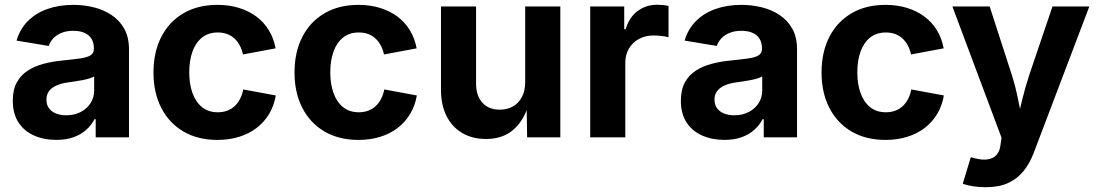

<svg xmlns="http://www.w3.org/2000/svg" viewBox="-20 -573 4580 801"><path d="M215 10.6Q162.9 10.6 121.7 -7.8Q80.6 -26.1 57 -62.4Q33.4 -98.7 33.4 -152.6Q33.4 -198.5 50.1 -229.1Q66.8 -259.7 95.8 -278.4Q124.9 -297.1 161.8 -306.8Q198.7 -316.6 239.2 -320.4Q286.5 -325.2 315.5 -329.4Q344.6 -333.6 358.1 -342.5Q371.7 -351.5 371.7 -369.2V-371.6Q371.7 -394.9 361.8 -411.1Q351.8 -427.3 332.8 -435.9Q313.7 -444.5 285.9 -444.5Q257.9 -444.5 237 -436Q216 -427.4 202.6 -413.2Q189.2 -399 183.3 -381.3L49 -403.6Q62.9 -451.3 95.6 -484.5Q128.4 -517.7 177 -535.2Q225.7 -552.7 286.4 -552.7Q330.3 -552.7 371.8 -542.3Q413.3 -531.9 446.3 -509.7Q479.3 -487.6 498.7 -452.4Q518.1 -417.2 518.1 -367.5V0H379.2V-75.8H374.4Q361.2 -50.4 339.2 -31Q317.3 -11.5 286.4 -0.4Q255.5 10.6 215 10.6ZM256.2 -92.1Q290.8 -92.1 317 -105.9Q343.1 -119.6 357.9 -143Q372.8 -166.4 372.8 -195.2V-254.2Q366.1 -249.7 353 -245.8Q340 -241.8 323.9 -238.7Q307.8 -235.6 292.1 -233.3Q276.5 -231 264.3 -229.3Q237.3 -225.7 216.8 -216.9Q196.4 -208.2 185 -193.6Q173.7 -179 173.7 -156.9Q173.7 -135.7 184.4 -121.3Q195.1 -106.9 213.6 -99.5Q232.2 -92.1 256.2 -92.1Z M887 10.7Q804.9 10.7 745 -24.6Q685.1 -59.9 652.7 -123.3Q620.3 -186.6 620.3 -270.6Q620.3 -355.2 652.7 -418.7Q685.1 -482.2 745 -517.4Q804.9 -552.7 887 -552.7Q935.8 -552.7 976.7 -540.1Q1017.7 -527.5 1049.4 -504Q1081.1 -480.5 1101.5 -446.9Q1122 -413.2 1129.8 -371.3L993.7 -345.8Q989.1 -367 979.9 -383.9Q970.8 -400.9 957.5 -412.9Q944.3 -424.9 927 -431.2Q909.6 -437.5 888.6 -437.5Q849.5 -437.5 823 -416.4Q796.5 -395.4 783 -357.9Q769.5 -320.5 769.5 -271.1Q769.5 -222.4 783 -184.8Q796.5 -147.3 823 -125.9Q849.5 -104.6 888.6 -104.6Q909.9 -104.6 927.4 -111.1Q945 -117.7 958.6 -130Q972.2 -142.4 981.3 -160.2Q990.5 -177.9 994.8 -199.9L1130.7 -174.7Q1123.1 -131.5 1102.6 -97.4Q1082 -63.3 1050.3 -39Q1018.6 -14.8 977.3 -2.1Q936 10.7 887 10.7Z M1475.4 10.7Q1393.3 10.7 1333.4 -24.6Q1273.5 -59.9 1241.1 -123.3Q1208.7 -186.6 1208.7 -270.6Q1208.7 -355.2 1241.1 -418.7Q1273.5 -482.2 1333.4 -517.4Q1393.3 -552.7 1475.4 -552.7Q1524.2 -552.7 1565.1 -540.1Q1606.1 -527.5 1637.8 -504Q1669.5 -480.5 1689.9 -446.9Q1710.4 -413.2 1718.2 -371.3L1582 -345.8Q1577.5 -367 1568.3 -383.9Q1559.2 -400.9 1545.9 -412.9Q1532.7 -424.9 1515.3 -431.2Q1498 -437.5 1477 -437.5Q1437.8 -437.5 1411.4 -416.4Q1384.9 -395.4 1371.4 -357.9Q1357.9 -320.5 1357.9 -271.1Q1357.9 -222.4 1371.4 -184.8Q1384.9 -147.3 1411.4 -125.9Q1437.8 -104.6 1477 -104.6Q1498.2 -104.6 1515.8 -111.1Q1533.3 -117.7 1546.9 -130Q1560.5 -142.4 1569.7 -160.2Q1578.9 -177.9 1583.2 -199.9L1719.1 -174.7Q1711.5 -131.5 1690.9 -97.4Q1670.4 -63.3 1638.7 -39Q1607 -14.8 1565.7 -2.1Q1524.4 10.7 1475.4 10.7Z M2007.7 6.8Q1951.2 6.8 1908.8 -17.8Q1866.4 -42.5 1843 -88.7Q1819.7 -134.9 1819.7 -198.7V-545.9H1966.1V-224.2Q1966.1 -173.3 1992.5 -144.4Q2018.8 -115.5 2065.1 -115.5Q2096.3 -115.5 2120.1 -129Q2143.8 -142.6 2157.4 -168.3Q2171 -194 2171 -229.8V-545.9H2317.6V0H2179.1L2177 -136.3H2185.6Q2163.9 -67.5 2119.9 -30.3Q2075.9 6.8 2007.7 6.8Z M2442.3 0V-545.9H2584.2V-450.8H2590Q2604.9 -501.3 2640.3 -527.2Q2675.7 -553.2 2721.6 -553.2Q2733 -553.2 2746 -551.9Q2759 -550.6 2769 -548.3V-417.5Q2759.2 -420.8 2740.6 -422.9Q2721.9 -425 2705.7 -425Q2672.1 -425 2645.5 -410.5Q2618.8 -396 2603.8 -370.3Q2588.7 -344.6 2588.7 -310.7V0Z M3002.1 10.6Q2950 10.6 2908.9 -7.8Q2867.7 -26.1 2844.1 -62.4Q2820.5 -98.7 2820.5 -152.6Q2820.5 -198.5 2837.2 -229.1Q2853.9 -259.7 2883 -278.4Q2912 -297.1 2948.9 -306.8Q2985.9 -316.6 3026.3 -320.4Q3073.6 -325.2 3102.6 -329.4Q3131.7 -333.6 3145.2 -342.5Q3158.8 -351.5 3158.8 -369.2V-371.6Q3158.8 -394.9 3148.9 -411.1Q3139 -427.3 3119.9 -435.9Q3100.8 -444.5 3073 -444.5Q3045 -444.5 3024.1 -436Q3003.1 -427.4 2989.7 -413.2Q2976.3 -399 2970.4 -381.3L2836.1 -403.6Q2850 -451.3 2882.8 -484.5Q2915.5 -517.7 2964.1 -535.2Q3012.8 -552.7 3073.5 -552.7Q3117.4 -552.7 3158.9 -542.3Q3200.4 -531.9 3233.4 -509.7Q3266.4 -487.6 3285.8 -452.4Q3305.2 -417.2 3305.2 -367.5V0H3166.3V-75.8H3161.5Q3148.3 -50.4 3126.3 -31Q3104.4 -11.5 3073.5 -0.4Q3042.6 10.6 3002.1 10.6ZM3043.3 -92.1Q3077.9 -92.1 3104.1 -105.9Q3130.2 -119.6 3145.1 -143Q3159.9 -166.4 3159.9 -195.2V-254.2Q3153.2 -249.7 3140.1 -245.8Q3127.1 -241.8 3111 -238.7Q3094.9 -235.6 3079.2 -233.3Q3063.6 -231 3051.4 -229.3Q3024.4 -225.7 3004 -216.9Q2983.5 -208.2 2972.2 -193.6Q2960.8 -179 2960.8 -156.9Q2960.8 -135.7 2971.5 -121.3Q2982.2 -106.9 3000.8 -99.5Q3019.3 -92.1 3043.3 -92.1Z M3674.1 10.7Q3592 10.7 3532.1 -24.6Q3472.3 -59.9 3439.8 -123.3Q3407.4 -186.6 3407.4 -270.6Q3407.4 -355.2 3439.8 -418.7Q3472.3 -482.2 3532.1 -517.4Q3592 -552.7 3674.1 -552.7Q3722.9 -552.7 3763.8 -540.1Q3804.8 -527.5 3836.5 -504Q3868.2 -480.5 3888.7 -446.9Q3909.1 -413.2 3916.9 -371.3L3780.8 -345.8Q3776.2 -367 3767.1 -383.9Q3757.9 -400.9 3744.6 -412.9Q3731.4 -424.9 3714.1 -431.2Q3696.7 -437.5 3675.7 -437.5Q3636.6 -437.5 3610.1 -416.4Q3583.7 -395.4 3570.1 -357.9Q3556.6 -320.5 3556.6 -271.1Q3556.6 -222.4 3570.1 -184.8Q3583.7 -147.3 3610.1 -125.9Q3636.6 -104.6 3675.7 -104.6Q3697 -104.6 3714.5 -111.1Q3732.1 -117.7 3745.7 -130Q3759.3 -142.4 3768.4 -160.2Q3777.6 -177.9 3781.9 -199.9L3917.8 -174.7Q3910.2 -131.5 3889.7 -97.4Q3869.1 -63.3 3837.4 -39Q3805.7 -14.8 3764.4 -2.1Q3723.1 10.7 3674.1 10.7Z M3996.6 193.3 4030.1 82.8 4048.1 87.6Q4077.9 95.3 4100.6 91.8Q4123.4 88.4 4137.3 73.3Q4151.2 58.1 4154.1 30.9L4158.3 1.6L3953.3 -545.9H4108.8L4200.5 -262.5Q4217.5 -208.8 4227.9 -155.2Q4238.4 -101.6 4251.7 -43.1H4217.7Q4231 -101.6 4244.1 -155.6Q4257.2 -209.6 4274.7 -262.5L4370.8 -545.9H4524.5L4292.7 64.4Q4276.1 108.4 4250.1 140.7Q4224.2 173 4185.6 190.5Q4147.1 208 4092.2 208Q4063.2 208 4037.7 203.8Q4012.1 199.6 3996.6 193.3Z"/></svg>

Font: Inter Variable LoSnoCo
Style: Regular
Weight: 400
Designer: Rasmus Andersson
Foundry: rsms
Version: Version 4.000;git-a52131595; featfreeze: case,dlig,ss01,ss02